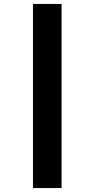

<svg xmlns="http://www.w3.org/2000/svg" viewBox="-20 -760 479 973"><path d="M147 193V-740H292V193Z"/></svg>

Font: Lexend Giga SemiBold
Style: Regular
Weight: 600
Designer: Bonnie Shaver-Troup, Thomas Jockin
Foundry: Lexend
Version: Version 1.007